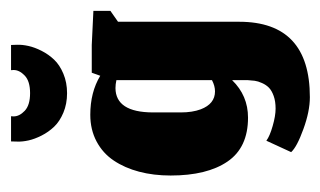

<svg xmlns="http://www.w3.org/2000/svg" viewBox="-138 -334 589 353"><g transform="rotate(-90 156.5 -157.5)"><path d="M250.7 -420.3 250.3 -431.7H204Q204.3 -429.7 204.3 -427Q204.3 -416.3 194 -406.5Q183.7 -396.7 161.7 -396.7Q139.7 -396.7 129.3 -406.5Q119 -416.3 119 -427L119.3 -431.7H73L72.7 -420.3Q72.3 -411 74.8 -399.7Q77.3 -388.3 83.8 -375.5Q90.3 -362.7 100 -352.5Q109.7 -342.3 125.8 -335.5Q142 -328.7 161.7 -328.7Q181.3 -328.7 197.5 -335.5Q213.7 -342.3 223.3 -352.5Q233 -362.7 239.5 -375.5Q246 -388.3 248.5 -399.7Q251 -411 250.7 -420.3ZM154.3 117.7Q293 117.7 293 -12.3V-235L313 -249V-280.3L250.3 -283.3H199.3L193.7 -267.7Q163.3 -286 122 -286Q94.7 -286 73 -274.5Q51.3 -263 37.8 -242.8Q24.3 -222.7 17.3 -196.2Q10.3 -169.7 10.3 -138.3Q10.3 -71.3 36 -33.7Q61.7 4 116.7 4Q157.3 4 185.7 -25.3V3Q185.3 10.3 184.5 16.3Q183.7 22.3 180.3 29.8Q177 37.3 171.7 42.5Q166.3 47.7 156.5 51.2Q146.7 54.7 133.3 54.7Q120 54.7 101.3 49.3Q82.7 44 74.3 37.7L53.3 83.3Q63 94 95.7 105.8Q128.3 117.7 154.3 117.7ZM165 -56.7Q142 -56.7 132 -83Q126.3 -98.3 126.3 -119.7V-171.3Q126.7 -239.3 171 -239.7Q177.7 -239.7 185.7 -238V-62.3Q175 -56.7 165 -56.7Z"/></g></svg>

Font: Jomhuria
Style: Regular
Weight: 400
Designer: Arabic design by Kourosh Beigpour, Latin design by Eben Sorkin, engineering by Lasse Fister and Khaled Hosney
Version: Version 1.0010